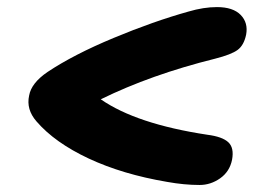

<svg xmlns="http://www.w3.org/2000/svg" viewBox="-20 -611 740 547"><path d="M548.8 -84Q504.9 -84 456.1 -92.8Q329.1 -114.3 232.7 -159.4Q136.2 -204.6 84 -265.1Q54.2 -299.3 63 -338.9Q69.3 -374.5 115.2 -405.8Q189.9 -455.6 303.7 -502.9Q417.5 -550.3 517.1 -578.1Q560.1 -590.8 598.1 -590.8Q644 -590.8 665.8 -568.4Q687.5 -545.9 681.2 -512.2Q674.8 -481.9 657 -468.8Q639.2 -455.6 592.8 -443.8Q410.2 -398.4 267.1 -328.1Q368.2 -257.8 570.8 -227.1Q613.3 -221.7 630.4 -205.8Q647.5 -189.9 641.1 -155.8Q634.3 -122.1 607.2 -103Q580.1 -84 548.8 -84Z"/></svg>

Font: Shantell Sans Irregular
Style: Bold Italic
Weight: 700
Italic angle: -11.31°
Designer: Stephen Nixon, Anya Danilova, Shantell Martin
Foundry: Arrow Type
Version: Version 1.006;[9816181b4]